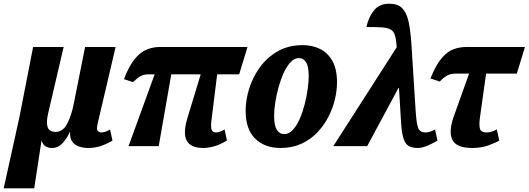

<svg xmlns="http://www.w3.org/2000/svg" viewBox="-51 -790 2858 1038"><path d="M-31 228 54 -157 128 -536H293L210 -180Q198 -131 206 -104Q214 -77 251 -77Q289 -77 312.5 -122Q336 -167 349 -235L409 -536H574L476 -118Q470 -91 477.5 -82.5Q485 -74 498 -74Q509 -74 521 -78.5Q533 -83 544 -90L557 -30Q529 -13 496.5 -1.5Q464 10 426 10Q402 10 378.5 3Q355 -4 340.5 -23Q326 -42 328 -76H326Q312 -43 287.5 -16.5Q263 10 230 10Q187 10 175 -27H173L134 228Z M644 0 785 -388H753Q728 -388 711 -379.5Q694 -371 668 -346L619 -362Q647 -435 678.5 -472.5Q710 -510 744 -523Q778 -536 812 -536H1287L1242 -388H1123L1092 -138Q1088 -107 1092.5 -90.5Q1097 -74 1117 -74Q1137 -74 1163 -90L1176 -31Q1140 -8 1107 1Q1074 10 1048 10Q981 10 959 -28.5Q937 -67 962 -151L1034 -388H875L807 0Z M1465 10Q1381 10 1329 -40Q1277 -90 1277 -192Q1277 -249 1296 -310.5Q1315 -372 1353.5 -425.5Q1392 -479 1450 -512.5Q1508 -546 1586 -546Q1637 -546 1679 -525.5Q1721 -505 1746 -460.5Q1771 -416 1771 -345Q1771 -301 1759.5 -252.5Q1748 -204 1724 -157.5Q1700 -111 1663.5 -73Q1627 -35 1577.5 -12.5Q1528 10 1465 10ZM1486 -65Q1511 -65 1532 -87.5Q1553 -110 1569 -146.5Q1585 -183 1596 -225.5Q1607 -268 1612.5 -309Q1618 -350 1618 -380Q1618 -431 1603.5 -453.5Q1589 -476 1565 -476Q1541 -476 1520.5 -454.5Q1500 -433 1484 -398.5Q1468 -364 1456 -322Q1444 -280 1437.5 -238.5Q1431 -197 1431 -163Q1431 -112 1445.5 -88.5Q1460 -65 1486 -65Z M1751 0 2094 -535Q2091 -577 2084 -599.5Q2077 -622 2060 -631Q2043 -640 2012 -642Q1981 -644 1930 -644Q1941 -697 1970.5 -733.5Q2000 -770 2054 -770Q2099 -770 2123 -746Q2147 -722 2157.5 -674.5Q2168 -627 2173 -555L2196 -192Q2200 -127 2209 -100.5Q2218 -74 2249 -74Q2273 -74 2301 -90L2314 -30Q2284 -12 2256.5 -1Q2229 10 2207 10Q2173 10 2154.5 -3.5Q2136 -17 2127.5 -51.5Q2119 -86 2116 -149L2106 -314H2103L1934 0Z M2502 10Q2414 10 2393.5 -36.5Q2373 -83 2405 -168L2485 -392H2412Q2389 -392 2371 -384Q2353 -376 2326 -349L2276 -366Q2306 -440 2337.5 -476.5Q2369 -513 2402.5 -524.5Q2436 -536 2470 -536H2787L2743 -392H2577L2544 -157Q2538 -115 2543.5 -94.5Q2549 -74 2579 -74Q2594 -74 2606.5 -78Q2619 -82 2635 -90L2648 -30Q2628 -18 2589.5 -4Q2551 10 2502 10Z"/></svg>

Font: Noto Serif Condensed ExtraBold
Style: Italic
Weight: 800
Width: 3
Italic angle: -12°
Designer: Monotype Design Team
Foundry: Monotype Imaging Inc.
Version: Version 2.014; ttfautohint (v1.8.4.7-5d5b)